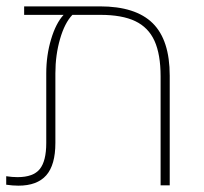

<svg xmlns="http://www.w3.org/2000/svg" viewBox="-22 -585 644 606"><path d="M513.7 -346.2V0H484.9V-343.8Q484.9 -413.6 465.6 -456.1Q446.3 -498.5 404.8 -518.3Q363.3 -538.1 294.4 -538.1H206.5Q182.1 -512.7 167.5 -461.9Q152.8 -411.1 152.8 -353.5V-133.8Q152.8 -64.5 124 -31.7Q95.2 1 36.1 1Q18.1 1 -2.4 -2V-28.8Q16.6 -25.9 33.2 -25.9Q83 -25.9 103.5 -51.3Q124 -76.7 124 -133.8V-353.5Q124 -410.2 139.2 -460.9Q154.3 -511.7 178.7 -538.1H54.2V-564.9H293Q406.2 -564.9 460 -511.7Q513.7 -458.5 513.7 -346.2Z"/></svg>

Font: Heebo Thin
Style: Regular
Weight: 250
Designer: Oded Ezer
Foundry: Meir Sadan
Version: Version 2.001; ttfautohint (v1.5.14-ce02) -l 8 -r 50 -G 200 